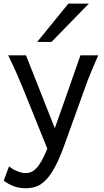

<svg xmlns="http://www.w3.org/2000/svg" viewBox="-30 -801 567 1051"><path d="M319.8 0Q294.4 70.3 270 114.7Q245.6 159.2 220.5 184.8Q195.3 210.4 168.2 220Q141.1 229.5 109.9 229.5Q76.2 229.5 46.6 218.8Q17.1 208 -9.8 188L19.5 109.9Q27.3 116.2 37.8 122.8Q48.3 129.4 60.3 134.5Q72.3 139.6 85 143.1Q97.7 146.5 109.9 146.5Q124.5 146.5 138.7 141.4Q152.8 136.2 167.2 121.8Q181.6 107.4 196.8 81.3Q211.9 55.2 229 12.7L92.8 -324.7Q79.1 -357.9 61 -399.4Q43 -440.9 14.6 -498H112.3L270 -99.1Q279.3 -125.5 290.3 -156.5Q301.3 -187.5 313 -220.5Q324.7 -253.4 336.4 -286.9Q348.1 -320.3 358.9 -351.1Q384.3 -423.3 410.2 -498H507.8Q495.1 -469.7 484.9 -445.6Q474.6 -421.4 465.8 -400.1Q457 -378.9 450 -360.4Q442.9 -341.8 437 -324.7ZM456.5 -781.2 251.5 -571.3H173.3L344.2 -781.2Z"/></svg>

Font: Andika New Basic
Style: Regular
Weight: 400
Designer: Victor Gaultney, Annie Olsen, Julie Remington, Don Collingsworth, Eric Hays
Foundry: SIL International
Version: Version 5.500; ttfautohint (v1.8.3)